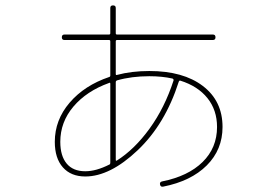

<svg xmlns="http://www.w3.org/2000/svg" viewBox="-20 -652 1040 720"><path d="M540 -366.2Q473.6 -366.2 418.9 -350.6Q414.1 -348.6 414.1 -343.8V-52.7Q414.1 -47.9 418 -49.8Q484.4 -91.8 541 -169.9Q597.7 -248 630.9 -350.6Q631.8 -354.5 627 -357.4Q587.9 -366.2 540 -366.2ZM206.1 -120.1Q206.1 -67.4 230 -38.6Q253.9 -9.8 299.8 -9.8Q340.8 -9.8 390.6 -35.2Q393.6 -36.1 393.6 -42V-337.9Q393.6 -343.8 388.7 -340.8Q304.7 -310.5 255.4 -252.4Q206.1 -194.3 206.1 -120.1ZM185.5 -120.1Q185.5 -202.1 241.2 -267.1Q296.9 -332 389.6 -363.3Q393.6 -364.3 393.6 -369.1V-497.1Q393.6 -502 388.7 -502H221.7Q211.9 -502 211.9 -512.2Q211.9 -522.5 221.7 -522.5H388.7Q393.6 -522.5 393.6 -527.3V-622.1Q393.6 -631.8 403.8 -631.8Q414.1 -631.8 414.1 -622.1V-527.3Q414.1 -522.5 418.9 -522.5H778.3Q788.1 -522.5 788.1 -512.2Q788.1 -502 778.3 -502H418.9Q414.1 -502 414.1 -497.1V-375Q414.1 -369.1 418.9 -371.1Q473.6 -385.7 540 -385.7Q667 -385.7 740.7 -329.6Q814.5 -273.4 814.5 -175.8Q814.5 -90.8 755.4 -31.7Q696.3 27.3 591.8 47.9Q582 49.8 580.1 40Q578.1 30.3 587.9 28.3Q685.5 8.8 739.7 -44.4Q793.9 -97.7 793.9 -175.8Q793.9 -239.3 757.8 -284.2Q721.7 -329.1 656.2 -349.6Q652.3 -350.6 650.4 -345.7Q599.6 -186.5 496.1 -88.4Q392.6 9.8 299.8 9.8Q246.1 9.8 215.8 -24.4Q185.5 -58.6 185.5 -120.1Z"/></svg>

Font: Rounded-X Mgen+ 1m thin
Style: Regular
Weight: 100
Designer: [Source Han Sans]
Ryoko NISHIZUKA  (kana & ideographs); Paul D. Hunt (Latin, Greek & Cyrillic); Wenlong ZHANG  (bopomofo
Version: Version 1.059.20150602